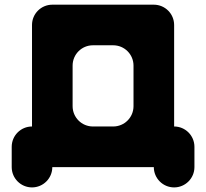

<svg xmlns="http://www.w3.org/2000/svg" viewBox="-20 -714 880 820"><path d="M30 -87V-0.3C30 47.5 68.8 86.4 116.7 86.4C164.6 86.4 203.4 47.5 203.4 -0.3H636.9C636.9 47.5 675.8 86.4 723.7 86.4C771.5 86.4 810.4 47.5 810.4 -0.3V-87C810.4 -134.9 771.5 -173.8 723.7 -173.8V-607.3C723.7 -655.2 684.8 -694 636.9 -694H203.4C155.5 -694 116.7 -655.2 116.7 -607.3V-173.8C68.8 -173.8 30 -134.9 30 -87ZM376.8 -520.6H463.5C511.4 -520.6 550.2 -481.8 550.2 -433.9V-260.5C550.2 -212.6 511.4 -173.8 463.5 -173.8H376.8C328.9 -173.8 290.1 -212.6 290.1 -260.5V-433.9C290.1 -481.8 328.9 -520.6 376.8 -520.6Z"/></svg>

Font: OpenLukyanov
Style: Regular
Weight: 400
Designer: Michail Lukyanov
Foundry: book-let.ru
Version: Version 2.1